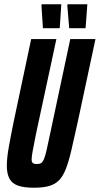

<svg xmlns="http://www.w3.org/2000/svg" viewBox="-20 -871 467 899"><path d="M139 8Q92 8 64 -2Q36 -12 24 -35Q12 -58 12 -95Q12 -131 21 -181.5Q30 -232 44 -301L126 -688H244L149 -246Q139 -195 133.5 -166.5Q128 -138 128 -124Q128 -115 131 -110.5Q134 -106 139.5 -104.5Q145 -103 153 -103Q165 -103 172.5 -107.5Q180 -112 186 -126.5Q192 -141 198.5 -169.5Q205 -198 215 -246L309 -688H427L344 -300Q327 -223 314.5 -169Q302 -115 288.5 -80.5Q275 -46 256.5 -27Q238 -8 209.5 0Q181 8 139 8ZM259 -739H181L174 -847L175 -851H267L260 -743ZM380 -739H304L295 -847L297 -851H389L381 -743Z"/></svg>

Font: Saira UltraCondensed ExtraBold
Style: Italic
Weight: 800
Width: 1
Italic angle: -12°
Designer: Hector Gatti with collaboration of the Omnibus-Type team
Foundry: Omnibus-Type
Version: Version 1.101